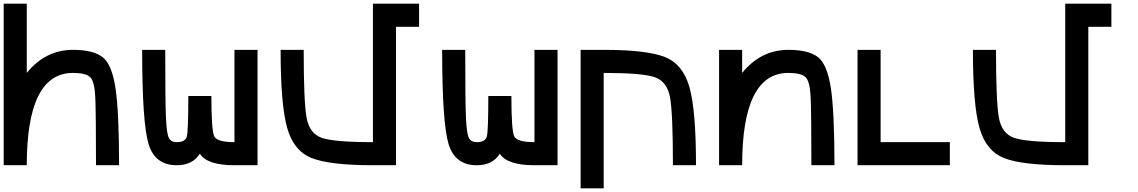

<svg xmlns="http://www.w3.org/2000/svg" viewBox="-20 -895 6165 1040"><path d="M0 0V-875H125V-500Q226.6 -625 375 -625Q484.4 -625 535.2 -585.9Q585.9 -546.9 605.5 -418Q625 -289.1 625 0H500Q500 -281.2 496.1 -367.2Q492.2 -453.1 468.8 -476.6Q445.3 -500 375 -500Q125 -500 125 0Z M1250 -625H1375V0H1250Q1101.6 0 1062.5 -62.5Q1023.4 0 937.5 0Q820.3 0 785.2 -113.3Q750 -226.6 750 -625H875Q875 -343.8 878.9 -257.8Q882.8 -171.9 894.5 -148.4Q906.2 -125 937.5 -125Q984.4 -125 992.2 -156.2Q1000 -187.5 1000 -375H1125Q1125 -187.5 1140.6 -156.2Q1156.2 -125 1250 -125Z M2000 -875H2250V-750H2125V0H2000Q1765.6 0 1668 -39.1Q1570.3 -78.1 1535.2 -203.1Q1500 -328.1 1500 -625H1625Q1625 -343.8 1640.6 -257.8Q1656.2 -171.9 1722.7 -148.4Q1789.1 -125 2000 -125Z M2875 -625H3000V0H2875Q2726.6 0 2687.5 -62.5Q2648.4 0 2562.5 0Q2445.3 0 2410.2 -113.3Q2375 -226.6 2375 -625H2500Q2500 -343.8 2503.9 -257.8Q2507.8 -171.9 2519.5 -148.4Q2531.2 -125 2562.5 -125Q2609.4 -125 2617.2 -156.2Q2625 -187.5 2625 -375H2750Q2750 -187.5 2765.6 -156.2Q2781.2 -125 2875 -125Z M3250 125H3125V-625H3250Q3484.4 -625 3582 -585.9Q3679.7 -546.9 3714.8 -421.9Q3750 -296.9 3750 0H3625Q3625 -281.2 3609.4 -367.2Q3593.8 -453.1 3527.3 -476.6Q3460.9 -500 3250 -500Z M3875 0V-625H4000V-500Q4101.6 -625 4250 -625Q4359.4 -625 4410.2 -585.9Q4460.9 -546.9 4480.5 -418Q4500 -289.1 4500 0H4375Q4375 -281.2 4371.1 -367.2Q4367.2 -453.1 4343.8 -476.6Q4320.3 -500 4250 -500Q4000 -500 4000 0Z M4750 -625V-125H5125V0H4625V-625Z M5750 -875H6000V-750H5875V0H5750Q5515.6 0 5418 -39.1Q5320.3 -78.1 5285.2 -203.1Q5250 -328.1 5250 -625H5375Q5375 -343.8 5390.6 -257.8Q5406.2 -171.9 5472.7 -148.4Q5539.1 -125 5750 -125Z"/></svg>

Font: CraftyPE
Style: Regular
Weight: 400
Designer: Erek Butcher
Foundry: Haunted Coop
Version: Version 0.018;April 4, 2024;FontCreator 15.0.0.2962 64-bit